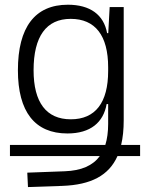

<svg xmlns="http://www.w3.org/2000/svg" viewBox="-20 -547 626 801"><path d="M21.5 104H396.5C367.2 144 319.3 165 250 167.5L93.8 173.3L96.7 233.4L240.2 228.5C359.9 224.1 434.1 185.1 470.2 104H564.5V57.6H485.4C492.7 27.3 496.1 -6.8 496.1 -45.9V-517.6H437.5L431.6 -408.7H426.8C413.1 -485.8 355.5 -527.3 263.2 -527.3C126 -527.3 54.7 -433.6 54.7 -253.9C54.7 -80.6 125.5 9.8 261.2 9.8C357.9 9.8 411.6 -36.6 424.8 -112.8H431.2V-30.3C431.2 3.4 427.2 32.7 419.4 57.6H21.5ZM431.2 -266.1V-251C431.2 -118.7 377.9 -49.3 275.4 -49.3C173.3 -49.3 120.1 -119.6 120.1 -253.9C120.1 -395 172.9 -468.3 274.9 -468.3C377.4 -468.3 431.2 -398.9 431.2 -266.1Z"/></svg>

Font: Cascadia Code PL Light
Style: Regular
Weight: 300
Monospace: yes
Designer: Aaron Bell
Foundry: Saja Typeworks
Version: Version 2404.023